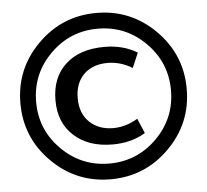

<svg xmlns="http://www.w3.org/2000/svg" viewBox="-52 -791 919 851"><g transform="rotate(-5 407.0 -365.0)"><path d="M438 -510Q370 -510 331 -471Q292 -432 292 -365Q292 -298 332.5 -259Q373 -220 438 -220Q494 -220 547 -252L575 -186Q513 -148 429 -148Q322 -148 257.5 -206.5Q193 -265 193 -365Q193 -466 256 -524Q319 -582 429 -582Q513 -582 575 -544L547 -478Q494 -510 438 -510ZM195 -153Q283 -65 407 -65Q531 -65 619 -153Q707 -241 707 -365Q707 -489 619 -577Q531 -665 407 -665Q283 -665 195 -577Q107 -489 107 -365Q107 -241 195 -153ZM668.5 -103.5Q560 5 407 5Q254 5 145.5 -103.5Q37 -212 37 -365Q37 -518 145.5 -626.5Q254 -735 407 -735Q560 -735 668.5 -626.5Q777 -518 777 -365Q777 -212 668.5 -103.5Z"/></g></svg>

Font: M PLUS 1p Medium
Style: Regular
Weight: 500
Version: Version 1.062